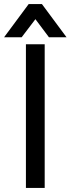

<svg xmlns="http://www.w3.org/2000/svg" viewBox="-50 -919 349 949"><path d="M157.2 -898.9 278.8 -734.9H191.9L125 -824.2L57.1 -734.9H-29.8L91.8 -898.9ZM170.9 -700.2V9.8H78.1V-700.2Z"/></svg>

Font: D-DIN-PRO Medium
Style: Regular
Weight: 500
Designer: datto
Foundry: CyberFei
Version: Version 1.000;hotconv 1.0.109;makeotfexe 2.5.65596